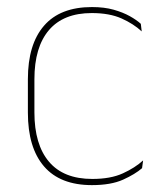

<svg xmlns="http://www.w3.org/2000/svg" viewBox="-20 -515 466 544"><path d="M240.5 9.5Q150.5 9.5 104.8 -43.5Q59 -96.5 59 -196V-290.5Q59 -389.5 104.8 -442.2Q150.5 -495 240.5 -495Q275.5 -495 302 -487.5Q328.5 -480 347.8 -469.2Q367 -458.5 379 -447.5L381.5 -426Q358.5 -447.5 324.2 -462.8Q290 -478 240 -478Q160 -478 118.8 -429.8Q77.5 -381.5 77.5 -290.5V-196.5Q77.5 -105.5 118.8 -56.8Q160 -8 241.5 -8Q293.5 -8 328 -23.8Q362.5 -39.5 385.5 -60.5L382.5 -38.5Q363 -21.5 328.8 -6Q294.5 9.5 240.5 9.5Z"/></svg>

Font: Anek Gurmukhi Medium Thin
Style: Regular
Weight: 250
Version: Version 1.003